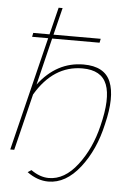

<svg xmlns="http://www.w3.org/2000/svg" viewBox="-59 -775 691 964"><g transform="rotate(5 287.0 -293.0)"><path d="M347 -457Q453 -457 483.5 -382.5Q514 -308 480 -169Q451 -37 380 53.5Q309 144 221 144Q166 144 114 106L132 94Q177 126 222 126Q301 126 365.5 42.5Q430 -41 458 -158Q493 -298 466 -367.5Q439 -437 343 -437Q197 -437 107 -285L37 0H17L158 -573H77L81 -593H163L197 -730H217L183 -593H421L417 -573H178L120 -336Q212 -457 347 -457Z"/></g></svg>

Font: Raleway-v4020 Thin
Style: Italic
Weight: 250
Italic angle: -12°
Designer: Matt McInerney, Pablo Impallari, Rodrigo Fuenzalida
Foundry: Matt McInerney, Pablo Impallari, Rodrigo Fuenzalida
Version: Version 4.020;PS 004.020;hotconv 1.0.88;makeotf.lib2.5.64775